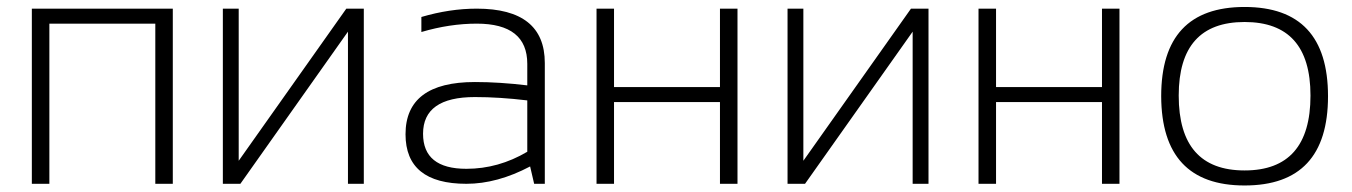

<svg xmlns="http://www.w3.org/2000/svg" viewBox="-20 -538 3956 562"><path d="M73.2 0V-512.7H485.8V0H434.6V-468.8H124.5V0Z M998.5 0V-445.3L683.6 0H632.3V-512.7H678.7V-67.4L993.7 -512.7H1044.9V0Z M1167 -145Q1167 -297.9 1370.1 -297.9Q1441.9 -297.9 1523.4 -288.1V-351.1Q1523.4 -468.8 1375.5 -468.8Q1296.4 -468.8 1213.4 -444.3V-488.3Q1296.4 -512.7 1375.5 -512.7Q1574.7 -512.7 1574.7 -353.5V0H1543.5L1531.7 -50.8Q1435.5 0 1345.2 0Q1167 0 1167 -145ZM1370.1 -253.9Q1218.3 -253.9 1218.3 -146.5Q1218.3 -43.9 1345.2 -43.9Q1439 -43.9 1523.4 -93.8V-244.1Q1441.9 -253.9 1370.1 -253.9Z M1726.1 0V-512.7H1777.3V-283.2H2087.4V-512.7H2138.7V0H2087.4V-239.3H1777.3V0Z M2651.4 0V-445.3L2336.4 0H2285.2V-512.7H2331.5V-67.4L2646.5 -512.7H2697.8V0Z M2844.2 0V-512.7H2895.5V-283.2H3205.6V-512.7H3256.8V0H3205.6V-239.3H2895.5V0Z M3378.9 -256.3Q3378.9 -517.6 3623 -517.6Q3867.2 -517.6 3867.2 -256.3Q3867.2 4.9 3623 4.9Q3379.9 4.9 3378.9 -256.3ZM3623 -39.1Q3815.9 -39.1 3815.9 -258.3Q3815.9 -473.6 3623 -473.6Q3430.2 -473.6 3430.2 -258.3Q3430.2 -39.1 3623 -39.1Z"/></svg>

Font: Voltera Light
Style: Light
Weight: 300
Designer: Bernd Montag
Version: Version 1.301